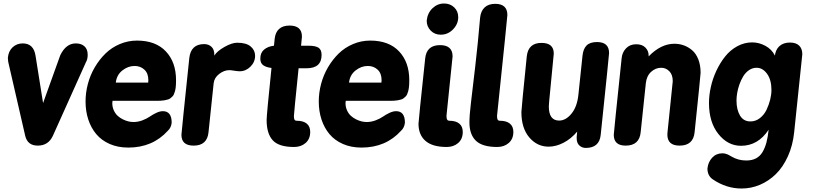

<svg xmlns="http://www.w3.org/2000/svg" viewBox="-20 -832 4664 1097"><path d="M183.1 -513.2 226.1 -243.2 324.2 -516.1Q356.9 -584 413.1 -584Q444.3 -584 462.6 -567.4Q481 -550.8 481 -519Q481 -493.2 471.2 -477.1L282.2 -56.2Q256.3 0 195.8 0Q137.2 0 124 -56.2L26.9 -479Q24.9 -492.7 24.9 -501Q28.3 -540 52.2 -562Q76.2 -584 109.9 -584Q172.4 -584 183.1 -513.2Z M762.7 -600.1Q869.6 -600.1 927.7 -538.3Q985.8 -476.6 985.8 -374Q985.8 -347.2 983.9 -333Q982.4 -320.3 979.5 -310.1Q976.6 -299.8 973.1 -292.2Q969.7 -284.7 963.1 -278.8Q956.5 -272.9 951.4 -269Q946.3 -265.1 936 -262.7Q925.8 -260.3 919.2 -258.8Q912.6 -257.3 898.7 -256.6Q884.8 -255.9 876.7 -255.9Q868.7 -255.9 852.1 -255.9H623Q623 -253.9 622.3 -249.5Q621.6 -245.1 621.6 -243.2Q621.6 -220.2 630.4 -201.2Q639.2 -182.1 652.3 -170.2Q665.5 -158.2 682.4 -149.9Q699.2 -141.6 714.4 -138.2Q729.5 -134.8 742.7 -134.8Q768.6 -134.8 793.9 -144.5Q819.3 -154.3 835.7 -165.8Q852.1 -177.2 872.6 -187Q893.1 -196.8 910.6 -196.8Q960.9 -196.8 960.9 -130.9Q958 -102.5 939 -85Q852.1 11.2 712.9 11.2Q653.8 11.2 606.9 -9.3Q560.1 -29.8 530 -65.7Q500 -101.6 484.4 -149.2Q468.8 -196.8 468.8 -252Q468.8 -302.7 482.2 -353Q495.6 -403.3 521.5 -447.5Q547.4 -491.7 582.5 -526.1Q617.7 -560.5 664.6 -580.3Q711.4 -600.1 762.7 -600.1ZM641.6 -359.9H826.7Q827.6 -364.7 827.6 -374Q827.6 -413.1 804.9 -434.1Q782.2 -455.1 749 -455.1Q711.4 -455.1 679 -429.4Q646.5 -403.8 641.6 -359.9Z M1061.5 -500Q1070.3 -580.1 1146.5 -580.1Q1171.4 -580.1 1188 -564.9Q1204.6 -549.8 1204.6 -519V-514.2Q1219.7 -539.6 1262.2 -563.7Q1304.7 -587.9 1335.4 -587.9Q1387.2 -587.9 1412.4 -566.4Q1437.5 -544.9 1437.5 -513.2Q1437.5 -477.5 1410.9 -451.2Q1384.3 -424.8 1349.6 -424.8Q1337.4 -424.8 1318.1 -428Q1298.8 -431.2 1290.5 -431.2Q1260.3 -431.2 1232.2 -409.4Q1204.1 -387.7 1200.7 -356L1171.4 -77.1Q1164.1 0 1086.4 0Q1016.6 0 1016.6 -62Q1016.6 -71.8 1061.5 -500Z M1545.4 -570.8 1549.3 -609.9Q1553.2 -647.5 1574.7 -666.7Q1596.2 -686 1634.3 -686Q1705.1 -686 1705.1 -623Q1705.1 -621.6 1704.8 -618.2Q1704.6 -614.7 1703.1 -601.6Q1701.7 -588.4 1700.2 -570.8H1743.2Q1781.7 -570.8 1799.6 -559.6Q1817.4 -548.3 1817.4 -518.1Q1817.4 -441.9 1731.4 -441.9H1686Q1659.2 -180.7 1659.2 -168.9Q1659.2 -154.8 1662.6 -148.4Q1666 -142.1 1675.3 -142.1Q1712.9 -142.1 1732.7 -125.7Q1752.4 -109.4 1752.4 -78.1Q1752.4 -38.1 1726.1 -15.1Q1699.7 7.8 1660.2 7.8Q1573.2 7.8 1538.3 -30.5Q1503.4 -68.8 1503.4 -146Q1503.4 -174.8 1531.2 -443.8Q1501 -447.3 1484.1 -459.2Q1467.3 -471.2 1467.3 -497.1Q1467.3 -530.8 1489 -548.8Q1510.7 -566.9 1545.4 -570.8Z M2095.2 -600.1Q2202.1 -600.1 2260.3 -538.3Q2318.4 -476.6 2318.4 -374Q2318.4 -347.2 2316.4 -333Q2314.9 -320.3 2312 -310.1Q2309.1 -299.8 2305.7 -292.2Q2302.2 -284.7 2295.7 -278.8Q2289.1 -272.9 2283.9 -269Q2278.8 -265.1 2268.6 -262.7Q2258.3 -260.3 2251.7 -258.8Q2245.1 -257.3 2231.2 -256.6Q2217.3 -255.9 2209.2 -255.9Q2201.2 -255.9 2184.6 -255.9H1955.6Q1955.6 -253.9 1954.8 -249.5Q1954.1 -245.1 1954.1 -243.2Q1954.1 -220.2 1962.9 -201.2Q1971.7 -182.1 1984.9 -170.2Q1998 -158.2 2014.9 -149.9Q2031.7 -141.6 2046.9 -138.2Q2062 -134.8 2075.2 -134.8Q2101.1 -134.8 2126.5 -144.5Q2151.9 -154.3 2168.2 -165.8Q2184.6 -177.2 2205.1 -187Q2225.6 -196.8 2243.2 -196.8Q2293.5 -196.8 2293.5 -130.9Q2290.5 -102.5 2271.5 -85Q2184.6 11.2 2045.4 11.2Q1986.3 11.2 1939.5 -9.3Q1892.6 -29.8 1862.5 -65.7Q1832.5 -101.6 1816.9 -149.2Q1801.3 -196.8 1801.3 -252Q1801.3 -302.7 1814.7 -353Q1828.1 -403.3 1854 -447.5Q1879.9 -491.7 1915 -526.1Q1950.2 -560.5 1997.1 -580.3Q2043.9 -600.1 2095.2 -600.1ZM1974.1 -359.9H2159.2Q2160.2 -364.7 2160.2 -374Q2160.2 -413.1 2137.5 -434.1Q2114.7 -455.1 2081.5 -455.1Q2043.9 -455.1 2011.5 -429.4Q1979 -403.8 1974.1 -359.9Z M2409.2 -497.1Q2416.5 -574.2 2494.1 -574.2Q2565.9 -574.2 2565.9 -509.8Q2565.9 -506.8 2531.2 -172.9V-166Q2531.2 -142.1 2546.9 -142.1Q2584.5 -142.1 2604.2 -125.7Q2624 -109.4 2624 -78.1Q2624 -38.1 2597.9 -15.1Q2571.8 7.8 2532.2 7.8Q2451.2 7.8 2411.1 -26.9Q2371.1 -61.5 2371.1 -125Q2371.1 -140.1 2409.2 -497.1ZM2418 -713.9Q2422.4 -757.3 2450.9 -784.7Q2479.5 -812 2517.1 -812Q2552.2 -812 2575.2 -789.8Q2598.1 -767.6 2598.1 -733.9Q2598.1 -694.8 2568.6 -664.3Q2539.1 -633.8 2498 -633.8Q2463.9 -633.8 2440.9 -657Q2418 -680.2 2418 -713.9Z M2819.8 -169.9Q2819.8 -155.3 2823.2 -148.7Q2826.7 -142.1 2835.9 -142.1Q2873.5 -142.1 2893.3 -125.7Q2913.1 -109.4 2913.1 -78.1Q2913.1 -38.1 2886.7 -15.1Q2860.4 7.8 2820.8 7.8Q2736.3 7.8 2699.2 -27.8Q2662.1 -63.5 2662.1 -132.8Q2662.1 -172.9 2670.7 -244.1Q2679.2 -315.4 2695.1 -450.9Q2710.9 -586.4 2723.1 -731Q2727.1 -769 2749 -789.6Q2771 -810.1 2809.1 -810.1Q2878.9 -810.1 2878.9 -746.1Q2878.9 -735.8 2819.8 -169.9Z M3117.7 -252.9Q3115.7 -230.5 3115.7 -224.1Q3115.7 -143.1 3174.8 -143.1Q3212.9 -143.1 3245.4 -182.9Q3277.8 -222.7 3284.7 -291L3308.1 -513.2Q3312 -552.2 3331.3 -572Q3350.6 -591.8 3391.1 -591.8Q3460 -591.8 3460 -528.8Q3460 -519 3412.1 -61Q3404.3 13.2 3326.7 13.2Q3305.7 13.2 3290.3 -0.7Q3274.9 -14.6 3274.9 -42V-49.8L3277.8 -80.1Q3242.7 -38.6 3199.7 -16.4Q3156.7 5.9 3114.7 5.9Q3048.8 5.9 3003.9 -47.1Q2959 -100.1 2959 -191.9Q2959 -208 2989.7 -509.8Q2998 -586.9 3073.7 -586.9Q3144 -586.9 3144 -525.9Q3144 -521 3117.7 -252.9Z M3531.7 -499Q3534.7 -532.7 3556.9 -555.9Q3579.1 -579.1 3614.7 -579.1Q3649.4 -579.1 3667.7 -560.1Q3686 -541 3686 -516.1V-509.8Q3756.3 -582 3833 -582Q3860.8 -582 3886.5 -573Q3912.1 -564 3934.3 -545.2Q3956.5 -526.4 3969.7 -493.2Q3982.9 -460 3982.9 -416Q3982.9 -404.3 3948.7 -77.1Q3941.4 0 3862.8 0Q3793 0 3793 -63Q3793 -72.3 3793.9 -77.1Q3810.5 -242.7 3821.3 -343.8Q3823.2 -360.8 3823.5 -364.5Q3823.7 -368.2 3823.7 -369.1Q3823.7 -405.3 3804.2 -425Q3784.7 -444.8 3757.8 -444.8Q3725.6 -444.8 3700 -421.4Q3674.3 -397.9 3669.9 -356L3640.6 -77.1Q3633.3 0 3554.7 0Q3486.8 0 3486.8 -62Q3486.8 -72.3 3531.7 -499Z M4407.7 -514.2 4406.7 -508.8Q4410.2 -547.4 4432.9 -568.1Q4455.6 -588.9 4493.7 -588.9Q4527.8 -588.9 4545.9 -571.5Q4564 -554.2 4564 -522Q4564 -521 4562.5 -507.8Q4549.3 -387.7 4517.6 -77.1Q4509.8 -1 4481.7 61Q4453.6 123 4412.8 162.8Q4372.1 202.6 4321.8 223.9Q4271.5 245.1 4216.8 245.1Q4129.9 245.1 4052.7 192.9Q4022 171.9 4022 130.9Q4025.9 93.8 4049.1 68.8Q4072.3 43.9 4107.9 43.9Q4116.2 43.9 4124.5 46.1Q4132.8 48.3 4137.2 50.3Q4141.6 52.2 4149.9 56.9Q4158.2 61.5 4160.6 63Q4198.2 85 4243.7 85Q4276.4 85 4299.6 72.8Q4322.8 60.5 4336.9 36.4Q4351.1 12.2 4359.1 -18.1Q4367.2 -48.3 4371.6 -90.8Q4311 1 4213.9 1Q4138.2 1 4084.5 -66.4Q4030.8 -133.8 4030.8 -243.2Q4030.8 -287.1 4041.3 -334.7Q4051.8 -382.3 4073 -427.7Q4094.2 -473.1 4123.3 -509.5Q4152.3 -545.9 4192.6 -567.9Q4232.9 -589.8 4277.8 -589.8Q4316.4 -589.8 4352.8 -570.3Q4389.2 -550.8 4407.7 -514.2ZM4267.6 -138.2Q4297.4 -138.2 4321.5 -157Q4345.7 -175.8 4359.4 -204.3Q4373 -232.9 4380.4 -262.5Q4387.7 -292 4387.7 -317.9Q4387.7 -375.5 4362.8 -410.2Q4337.9 -444.8 4302.7 -444.8Q4279.3 -444.8 4259.5 -431.2Q4239.7 -417.5 4226.8 -396.5Q4213.9 -375.5 4204.8 -349.9Q4195.8 -324.2 4191.9 -300.8Q4188 -277.3 4188 -257.8Q4188 -205.6 4208 -171.9Q4228 -138.2 4267.6 -138.2Z"/></svg>

Font: BPreplay
Style: Bold Italic
Weight: 700
Italic angle: -6°
Designer: Magenta/George Triantafyllakos
Foundry: Magenta/George Triantafyllakos
Version: Version 1.00